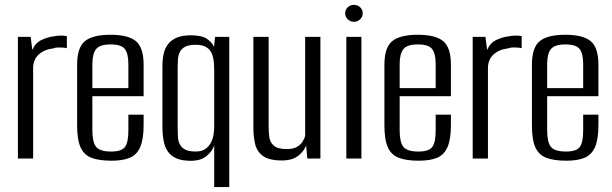

<svg xmlns="http://www.w3.org/2000/svg" viewBox="-20 -645 2490 781"><path d="M52.8 0V-495H104.6L111.6 -441.7Q122.9 -469.7 147.8 -481.9Q172.8 -494.1 198.1 -497.1Q226.2 -502.9 252 -498.1V-448.9Q247.7 -450.3 238 -451.3Q228.3 -452.2 216.7 -452Q205.2 -451.8 195.5 -447.9Q160.7 -444.1 137.7 -423.4Q114.8 -402.7 114.8 -368V0Z M433.9 8.7Q383.7 8.7 352.9 -2.8Q322.1 -14.3 307.9 -45.2Q293.7 -76 293.7 -135.1V-381.5Q293.7 -451.8 325.5 -477.7Q357.3 -503.6 429.6 -503.6Q501.2 -503.6 532.7 -477.7Q564.2 -451.8 564.2 -381.5V-253.7H355.7V-114.1Q355.7 -66.5 371 -47.5Q386.3 -28.6 432.5 -28.6Q473.9 -28.6 488.1 -46.8Q502.2 -65.1 502.2 -114.1V-178.5H564.2V-136.1Q564.2 -78.2 550.3 -46.6Q536.4 -15 507.7 -3.1Q479.1 8.7 433.9 8.7ZM355.7 -286.5H502.2V-383.7Q502.2 -426.3 488.1 -445.3Q473.9 -464.3 429.6 -464.3Q386.3 -464.3 371 -445.3Q355.7 -426.3 355.7 -383.7Z M851.3 116V-53.8Q843.3 -29.1 819.8 -10Q796.3 9.1 756.2 9.1Q721.4 9.1 698.8 -0.3Q676.3 -9.8 663.5 -27.7Q650.7 -45.5 645.7 -71.6Q640.7 -97.7 640.7 -131.2V-377.5Q640.7 -405.2 646.1 -427.8Q651.5 -450.3 664.6 -466.7Q677.7 -483 699.8 -492.2Q722 -501.4 755.6 -501.4Q802 -501.4 822.5 -486.6Q843 -471.9 850.6 -454.3L854.9 -495H912.6V116ZM776.6 -28.7Q802 -28.7 817.1 -40.2Q832.2 -51.7 839.7 -68.3Q847.2 -85 849.2 -101.6Q851.3 -118.1 851.3 -128.5V-355.2Q851.3 -372.2 849.8 -391.3Q848.3 -410.3 841.9 -426.4Q835.5 -442.6 820 -452.7Q804.5 -462.8 776.6 -462.8Q748.4 -462.8 733.3 -454.9Q718.2 -447 711.4 -433.2Q704.7 -419.4 703.7 -402.5Q702.7 -385.6 702.7 -367.3V-123.5Q702.7 -105.3 703.7 -88.4Q704.7 -71.5 711.4 -58Q718.2 -44.5 733.3 -36.6Q748.4 -28.7 776.6 -28.7Z M1127.1 7.7Q1074.5 7.7 1049.8 -10.5Q1025.1 -28.7 1017.9 -58.8Q1010.7 -88.8 1010.7 -123.3V-495H1072.7V-131.4Q1072.7 -108.9 1075.4 -87.6Q1078.1 -66.3 1093.8 -52.4Q1109.6 -38.6 1146.6 -38.6Q1173.1 -38.6 1188.2 -47.7Q1203.3 -56.7 1211 -69.3Q1218.6 -81.9 1221.3 -92.2V-495H1283.3V0H1230.1L1225.2 -53.6Q1216.9 -29.7 1192.6 -11Q1168.3 7.7 1127.1 7.7Z M1388.8 0V-495H1450.1V0ZM1419.5 -556.4Q1404.9 -556.4 1394.5 -566.6Q1384 -576.9 1384 -591.1Q1384 -605.5 1394.5 -615.4Q1404.9 -625.3 1419.5 -625.3Q1434.3 -625.3 1444.9 -615.4Q1455.6 -605.5 1455.6 -591.2Q1455.6 -576.9 1444.9 -566.6Q1434.3 -556.4 1419.5 -556.4Z M1683.9 8.7Q1633.7 8.7 1602.9 -2.8Q1572.1 -14.3 1557.9 -45.2Q1543.7 -76 1543.7 -135.1V-381.5Q1543.7 -451.8 1575.5 -477.7Q1607.3 -503.6 1679.6 -503.6Q1751.2 -503.6 1782.7 -477.7Q1814.2 -451.8 1814.2 -381.5V-253.7H1605.7V-114.1Q1605.7 -66.5 1621 -47.5Q1636.3 -28.6 1682.5 -28.6Q1723.9 -28.6 1738.1 -46.8Q1752.2 -65.1 1752.2 -114.1V-178.5H1814.2V-136.1Q1814.2 -78.2 1800.3 -46.6Q1786.4 -15 1757.7 -3.1Q1729.1 8.7 1683.9 8.7ZM1605.7 -286.5H1752.2V-383.7Q1752.2 -426.3 1738.1 -445.3Q1723.9 -464.3 1679.6 -464.3Q1636.3 -464.3 1621 -445.3Q1605.7 -426.3 1605.7 -383.7Z M1902.8 0V-495H1954.6L1961.6 -441.7Q1972.9 -469.7 1997.8 -481.9Q2022.8 -494.1 2048.1 -497.1Q2076.2 -502.9 2102 -498.1V-448.9Q2097.7 -450.3 2088 -451.3Q2078.3 -452.2 2066.7 -452Q2055.2 -451.8 2045.5 -447.9Q2010.7 -444.1 1987.7 -423.4Q1964.8 -402.7 1964.8 -368V0Z M2283.9 8.7Q2233.7 8.7 2202.9 -2.8Q2172.1 -14.3 2157.9 -45.2Q2143.7 -76 2143.7 -135.1V-381.5Q2143.7 -451.8 2175.5 -477.7Q2207.3 -503.6 2279.6 -503.6Q2351.2 -503.6 2382.7 -477.7Q2414.2 -451.8 2414.2 -381.5V-253.7H2205.7V-114.1Q2205.7 -66.5 2221 -47.5Q2236.3 -28.6 2282.5 -28.6Q2323.9 -28.6 2338.1 -46.8Q2352.2 -65.1 2352.2 -114.1V-178.5H2414.2V-136.1Q2414.2 -78.2 2400.3 -46.6Q2386.4 -15 2357.7 -3.1Q2329.1 8.7 2283.9 8.7ZM2205.7 -286.5H2352.2V-383.7Q2352.2 -426.3 2338.1 -445.3Q2323.9 -464.3 2279.6 -464.3Q2236.3 -464.3 2221 -445.3Q2205.7 -426.3 2205.7 -383.7Z"/></svg>

Font: Alumni Sans Thin
Style: Regular
Weight: 100
Designer: Robert E. Leuschke
Foundry: Robert E. Leuschke
Version: Version 1.018